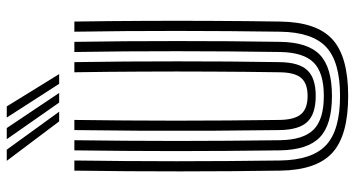

<svg xmlns="http://www.w3.org/2000/svg" viewBox="-261 -779 1050 568"><g transform="rotate(-90 264.0 -495.0)"><path d="M264.2 10Q147.2 10 96 -36.8Q44.8 -83.5 43.2 -191Q42.2 -262 41.6 -336.2Q41 -410.5 41 -487.1Q41 -563.8 41.5 -642.1Q42 -720.5 43.2 -800H73.2Q72.2 -726.8 71.6 -650.8Q71 -574.8 71 -497.8Q71 -420.8 71.6 -343.8Q72.2 -266.8 73.2 -191.5Q74.5 -96.5 118.8 -55.2Q163 -14 264.2 -14Q365 -14 409 -55.2Q453 -96.5 454.2 -191.5Q455.2 -267 455.9 -343.4Q456.5 -419.8 456.5 -496.2Q456.5 -572.8 456 -648.9Q455.5 -725 454.2 -800H484.2Q485.8 -700 486.2 -598Q486.8 -496 486.2 -393.8Q485.8 -291.5 484.2 -191Q482.8 -83.5 431.8 -36.8Q380.8 10 264.2 10ZM264.2 -38Q179.2 -38 141.9 -73.8Q104.5 -109.5 103.2 -191.8Q102.2 -269.8 101.6 -346.4Q101 -423 101 -498.8Q101 -574.5 101.6 -649.8Q102.2 -725 103.2 -800H133.2Q132.2 -724.8 131.6 -649.1Q131 -573.5 131 -497.4Q131 -421.2 131.6 -345Q132.2 -268.8 133.2 -192.2Q134.2 -122.5 164.6 -92.2Q195 -62 264.2 -62Q333 -62 363.1 -92.2Q393.2 -122.5 394.2 -192.2Q395.2 -267.8 395.9 -344Q396.5 -420.2 396.5 -496.6Q396.5 -573 396 -649Q395.5 -725 394.2 -800H424.2Q425.5 -723.5 426 -647.2Q426.5 -571 426.5 -494.8Q426.5 -418.5 426 -342.8Q425.5 -267 424.2 -191.8Q423.2 -109.5 386 -73.8Q348.8 -38 264.2 -38ZM264.2 -86Q211 -86 187.5 -110.8Q164 -135.5 163.2 -192.8Q161.8 -296 161.2 -397.4Q160.8 -498.8 161.2 -599.2Q161.8 -699.8 163.2 -800H193.2Q192.2 -726.8 191.6 -650.9Q191 -575 191 -498.1Q191 -421.2 191.6 -344.5Q192.2 -267.8 193.2 -193Q193.8 -148.5 210.4 -129.2Q227 -110 264.2 -110Q301.2 -110 317.5 -129.2Q333.8 -148.5 334.2 -193Q335.8 -294 336.2 -395.6Q336.8 -497.2 336.2 -598.6Q335.8 -700 334.2 -800H364.2Q365.5 -723.2 366 -647Q366.5 -570.8 366.5 -494.8Q366.5 -418.8 366 -343.2Q365.5 -267.8 364.2 -192.8Q363.5 -135.5 340.2 -110.8Q317 -86 264.2 -86ZM188.8 -845 72.2 -1000H105.2L217.5 -845ZM244.5 -845 136.2 -1000H169.2L273 -845ZM300 -845 200.2 -1000H233.2L328.8 -845Z"/></g></svg>

Font: Big Shoulders Inline Text Thin Black
Style: Regular
Weight: 900
Version: Version 2.002